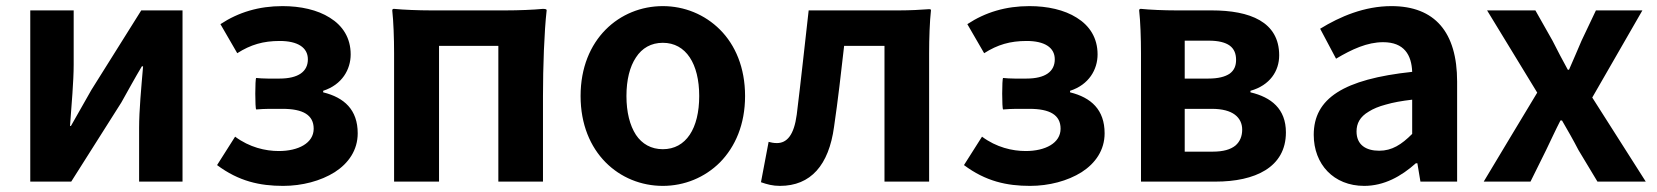

<svg xmlns="http://www.w3.org/2000/svg" viewBox="-20 -594 5419 628"><path d="M577 -280V-560H442L279 -300C261 -268 231 -216 212 -182H209C214 -252 221 -327 221 -383V-560H79V0H213L377 -259C395 -291 424 -344 444 -377H448C442 -307 435 -233 435 -176V0H506H577Z M1059 -536C1018 -562 963 -574 904 -574C827 -574 760 -554 701 -515L756 -420C800 -448 841 -460 895 -460C953 -460 987 -439 987 -400C987 -360 956 -337 894 -337H856C842 -337 827 -338 818 -339C814 -337 814 -238 818 -236C832 -237 846 -238 861 -238H904C971 -238 1006 -218 1006 -173C1006 -126 956 -100 892 -100C848 -100 796 -112 749 -147L690 -54C761 -1 830 14 906 14C968 14 1029 -2 1075 -31C1120 -60 1150 -103 1150 -158C1150 -235 1106 -275 1037 -292V-297C1099 -317 1127 -367 1127 -416C1127 -470 1101 -510 1059 -536Z M1269 -280V0H1416V-444H1610V0H1756V-280C1756 -374 1760 -490 1768 -560C1768 -562 1768 -565 1756 -565C1726 -562 1676 -560 1634 -560H1512H1390C1349 -560 1299 -562 1269 -565C1267 -565 1263 -565 1263 -560C1267 -525 1269 -468 1269 -420V-280Z M2335 -497C2285 -547 2218 -574 2148 -574C2007 -574 1879 -466 1879 -280C1879 -94 2007 14 2148 14C2218 14 2285 -13 2335 -63C2385 -114 2417 -187 2417 -280C2417 -373 2385 -447 2335 -497ZM2060 -406C2080 -437 2110 -454 2148 -454C2224 -454 2267 -385 2267 -280C2267 -174 2224 -106 2148 -106C2110 -106 2080 -123 2060 -153C2040 -184 2029 -227 2029 -280C2029 -333 2040 -376 2060 -406Z M3019 -280V-420C3019 -468 3021 -525 3025 -560C3025 -562 3025 -564 3019 -564C2995 -562 2955 -560 2921 -560H2822H2625C2612 -446 2600 -332 2586 -219C2577 -152 2554 -126 2521 -126C2510 -126 2502 -128 2494 -130L2469 2C2489 9 2507 14 2531 14C2632 14 2691 -54 2708 -179C2721 -267 2731 -356 2741 -444H2873V0H3019Z M3502 -536C3461 -562 3406 -574 3347 -574C3270 -574 3203 -554 3144 -515L3199 -420C3243 -448 3284 -460 3338 -460C3396 -460 3430 -439 3430 -400C3430 -360 3399 -337 3337 -337H3299C3285 -337 3270 -338 3261 -339C3257 -337 3257 -238 3261 -236C3275 -237 3289 -238 3304 -238H3347C3414 -238 3449 -218 3449 -173C3449 -126 3399 -100 3335 -100C3291 -100 3239 -112 3192 -147L3133 -54C3204 -1 3273 14 3349 14C3411 14 3472 -2 3518 -31C3563 -60 3593 -103 3593 -158C3593 -235 3549 -275 3480 -292V-297C3542 -317 3570 -367 3570 -416C3570 -470 3544 -510 3502 -536Z M3712 -280V0H3834H3956C4084 0 4186 -46 4186 -161C4186 -238 4138 -276 4070 -292V-297C4134 -315 4164 -362 4164 -413C4164 -523 4068 -560 3943 -560H3827C3788 -560 3740 -562 3712 -565C3710 -565 3706 -565 3706 -560C3710 -525 3712 -468 3712 -420V-280ZM4002 -445C4017 -434 4023 -418 4023 -398C4023 -379 4017 -364 4002 -353C3987 -343 3965 -337 3932 -337H3855V-461H3934C3966 -461 3988 -455 4002 -445ZM4021 -118C4005 -105 3981 -98 3947 -98H3855V-238H3944C3978 -238 4003 -231 4019 -219C4035 -207 4043 -190 4043 -170C4043 -149 4036 -131 4021 -118Z M4746 -245V-327C4746 -489 4673 -574 4531 -574C4443 -574 4363 -540 4298 -500L4350 -402C4402 -433 4452 -456 4504 -456C4573 -456 4597 -414 4599 -359C4374 -335 4277 -272 4277 -153C4277 -57 4342 14 4442 14C4507 14 4563 -17 4611 -60H4616L4626 0H4746V-163ZM4513 -252C4537 -259 4565 -264 4599 -268V-156C4564 -121 4533 -101 4491 -101C4448 -101 4417 -120 4417 -164C4417 -190 4428 -212 4457 -229C4471 -238 4490 -246 4513 -252Z M4920 -145 4833 0H4986L5037 -103C5053 -136 5068 -169 5084 -200H5089C5107 -169 5126 -136 5143 -103L5205 0H5284H5363L5188 -275L5352 -560H5200L5153 -461C5140 -429 5125 -397 5112 -366H5108C5091 -397 5074 -429 5058 -461L5002 -560H4844L5008 -291Z"/></svg>

Font: GenSekiGothic2 TW B
Style: Regular
Weight: 700
Version: Version 2.100;PS 2.1;hotconv 16.6.51;makeotf.lib2.5.65220 DE